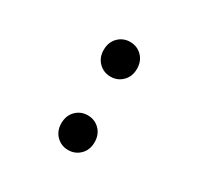

<svg xmlns="http://www.w3.org/2000/svg" viewBox="-119 -657 838 811"><g transform="rotate(30 300.0 -251.5)"><path d="M219 -430Q219 -468 242.5 -491.5Q266 -515 300 -515Q334 -515 357.5 -491.5Q381 -468 381 -430Q381 -393 357.5 -369.5Q334 -346 300 -346Q266 -346 242.5 -369.5Q219 -393 219 -430ZM219 -72Q219 -110 242.5 -133.5Q266 -157 300 -157Q334 -157 357.5 -133.5Q381 -110 381 -72Q381 -35 357.5 -11.5Q334 12 300 12Q266 12 242.5 -11.5Q219 -35 219 -72Z"/></g></svg>

Font: TypoPRO Source Code Pro
Style: Regular
Weight: 400
Monospace: yes
Designer: Paul D. Hunt, Teo Tuominen
Foundry: Adobe Systems Incorporated
Version: Version 2.010;PS 1.0;hotconv 1.0.84;makeotf.lib2.5.63406